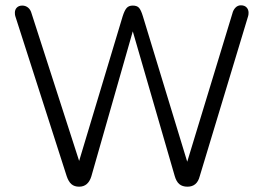

<svg xmlns="http://www.w3.org/2000/svg" viewBox="-20 -697 992 723"><path d="M231 -34 38 -635Q36 -640 36 -649Q36 -661 43.5 -668.5Q51 -676 64 -676Q76 -676 85.5 -668.5Q95 -661 99 -646L278 -91L442 -636Q449 -658 457 -667Q465 -676 480 -676Q496 -676 503.5 -667.5Q511 -659 518 -636L685 -88L855 -646Q858 -659 866.5 -668Q875 -677 887 -677Q901 -677 908.5 -669Q916 -661 916 -649Q916 -640 914 -635L732 -33Q722 6 686 6Q667 6 655.5 -3.5Q644 -13 638 -34L480 -579L324 -33Q312 6 278 6Q260 6 249 -3.5Q238 -13 231 -34Z"/></svg>

Font: SN Pro Light
Style: Regular
Weight: 300
Designer: Tobias Whetton
Foundry: Supernotes
Version: Version 1.002